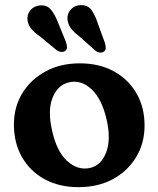

<svg xmlns="http://www.w3.org/2000/svg" viewBox="-20 -741 638 773"><path d="M301.5 -486Q379.5 -486 438 -454Q496.5 -422 529.2 -365.8Q562 -309.5 562 -235.5Q562 -164.5 528.2 -108.5Q494.5 -52.5 434.8 -20Q375 12.5 296.5 12.5Q218.5 12.5 160 -19.2Q101.5 -51 68.8 -108Q36 -165 36 -240Q36 -309.5 69.5 -365Q103 -420.5 162.8 -453.2Q222.5 -486 301.5 -486ZM341 -64.5Q387 -74 407.2 -126.8Q427.5 -179.5 409.5 -258.5Q390.5 -342 349.2 -381Q308 -420 260 -410Q213.5 -400.5 192.2 -349Q171 -297.5 189.5 -216Q208 -131.5 250.2 -93Q292.5 -54.5 341 -64.5ZM373.5 -647.5 402.5 -568Q405.5 -557.5 405.8 -548.5Q406 -539.5 398.5 -533.5Q391 -528 381.2 -529.5Q371.5 -531 363.5 -537.5L299 -595Q275.5 -612.5 264.2 -628.8Q253 -645 251.5 -665Q250.5 -686.5 265 -702.8Q279.5 -719 303.5 -720.5Q333 -721.5 348 -701Q363 -680.5 373.5 -647.5ZM213.5 -650.5 245.5 -572Q249 -561.5 249.8 -552.5Q250.5 -543.5 243.5 -537Q236.5 -531 226.8 -532Q217 -533 208 -539L142 -593.5Q118 -610 105.8 -625.2Q93.5 -640.5 90.5 -661Q88.5 -682.5 102.2 -699.5Q116 -716.5 139.5 -719Q168.5 -722 184.8 -702.5Q201 -683 213.5 -650.5Z"/></svg>

Font: Fraunces 9pt SuperSoft SemiBold
Style: Regular
Weight: 600
Version: Version 1.000;[0bf87f6ff]